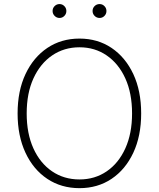

<svg xmlns="http://www.w3.org/2000/svg" viewBox="-20 -930 793 959"><path d="M377 9.8Q286.1 9.8 216.3 -36.6Q146.5 -83 107.2 -167.2Q67.9 -251.5 67.9 -363.3Q67.9 -476.1 107.4 -560.1Q147 -644 216.6 -690.7Q286.1 -737.3 377 -737.3Q467.8 -737.3 537.1 -690.7Q606.4 -644 645.8 -560.1Q685.1 -476.1 685.1 -363.3Q685.1 -251 645.8 -167Q606.4 -83 537.1 -36.6Q467.8 9.8 377 9.8ZM377 -33.7Q453.6 -33.7 512.9 -74.2Q572.3 -114.7 606 -189Q639.6 -263.2 639.6 -363.3Q639.6 -464.4 606 -538.3Q572.3 -612.3 512.9 -653.1Q453.6 -693.8 377 -693.8Q300.3 -693.8 240.7 -653.3Q181.2 -612.8 147.2 -538.8Q113.3 -464.8 113.3 -363.3Q113.3 -263.2 146.7 -189.2Q180.2 -115.2 239.7 -74.5Q299.3 -33.7 377 -33.7ZM477.5 -840.3Q462.9 -840.3 452.6 -850.6Q442.4 -860.8 442.4 -875Q442.4 -889.6 452.6 -899.7Q462.9 -909.7 477.5 -909.7Q491.7 -909.7 501.7 -899.4Q511.7 -889.2 511.7 -875Q511.7 -860.8 501.7 -850.6Q491.7 -840.3 477.5 -840.3ZM277.3 -840.3Q263.2 -840.3 252.9 -850.6Q242.7 -860.8 242.7 -875Q242.7 -889.6 252.9 -899.7Q263.2 -909.7 277.3 -909.7Q291.5 -909.7 301.5 -899.4Q311.5 -889.2 311.5 -875Q311.5 -860.8 301.5 -850.6Q291.5 -840.3 277.3 -840.3Z"/></svg>

Font: Inter ExtraLight
Style: Regular
Weight: 250
Designer: Rasmus Andersson
Foundry: rsms
Version: Version 4.001;git-66647c0bb